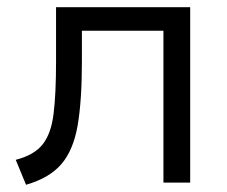

<svg xmlns="http://www.w3.org/2000/svg" viewBox="-20 -505 628 531"><path d="M52 6 23.5 -63Q74.5 -76 98 -105.8Q121.5 -135.5 128.2 -190.5Q135 -245.5 135 -334V-485H506V0H432V-420H206.5V-334Q206.5 -227 194.8 -158.5Q183 -90 149.8 -51.2Q116.5 -12.5 52 6Z"/></svg>

Font: Geologica ExtraLight
Style: Regular
Weight: 200
Designer: Sindre Bremnes, Frode Helland
Foundry: Monokrom Skriftforlag AS
Version: Version 1.010; ttfautohint (v1.8.4.7-5d5b);gftools[0.9.28]